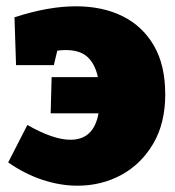

<svg xmlns="http://www.w3.org/2000/svg" viewBox="-20 -575 556 610"><path d="M6 -59 67 -178Q149 -131 204 -131Q278 -131 293 -215H141L144 -330H291Q282 -372 258 -394Q234 -416 188 -416Q176 -416 162 -414L151 -368H31L26 -520Q133 -555 221 -555Q306 -555 369.5 -523.5Q433 -492 469 -430Q505 -368 505 -275Q505 -183 466.5 -118Q428 -53 365 -19Q302 15 226 15Q172 15 115.5 -3.5Q59 -22 6 -59Z"/></svg>

Font: Bitter Black
Style: Regular
Weight: 900
Designer: Sol Matas, and Bitter project Authors
Foundry: Sol Matas
Version: Version 2.001